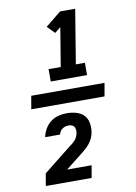

<svg xmlns="http://www.w3.org/2000/svg" viewBox="-107 -916 814 1151"><g transform="rotate(-10 300.0 -340.0)"><path d="M214 -444V-519H288L327 -755L291 -726L247 -771L342 -848H434L380 -519H435V-444ZM516 -300H70L84 -380H530ZM76 168 89 93 255 -39Q265 -46 274.5 -53.5Q284 -61 292 -70Q300 -79 305 -89.5Q310 -100 312 -111Q312 -112 312.5 -113Q313 -114 313 -115Q314 -124 313 -134Q312 -144 307 -151.5Q302 -159 293 -162.5Q284 -166 274 -166Q265 -166 255 -163.5Q245 -161 236 -155Q227 -149 221.5 -140Q216 -131 214 -121H123Q128 -146 141.5 -170Q155 -194 176.5 -210.5Q198 -227 223.5 -233.5Q249 -240 274 -240Q304 -240 331.5 -232.5Q359 -225 377.5 -206.5Q396 -188 401.5 -159.5Q407 -131 402 -102Q399 -84 391 -66.5Q383 -49 370.5 -33.5Q358 -18 343 -5.5Q328 7 312 20L219 93H368L355 168Z"/></g></svg>

Font: Iosevka SS04 Hv Ex Obl
Style: Regular
Weight: 900
Width: 7
Italic angle: -9°
Monospace: yes
Designer: Belleve Invis
Foundry: Belleve Invis
Version: Version 19.0.0; ttfautohint (v1.8.4)